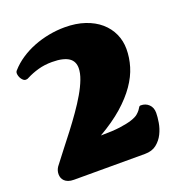

<svg xmlns="http://www.w3.org/2000/svg" viewBox="-120 -748 791 848"><g transform="rotate(-20 276.0 -323.5)"><path d="M39.1 -79.1Q60.5 -107.9 86.4 -140.6Q112.3 -173.3 138.4 -207.5Q164.6 -241.7 188.7 -276.1Q212.9 -310.5 231.7 -342.8Q250.5 -375 261.7 -404.3Q272.9 -433.6 272.9 -457Q272.9 -472.2 267.3 -484.1Q261.7 -496.1 249.8 -504.4Q237.8 -512.7 218.3 -517.3Q198.7 -522 170.9 -522Q134.8 -522 105 -513.4Q75.2 -504.9 50.8 -492.2Q44.4 -487.8 36.1 -487.8Q30.3 -487.8 25.1 -491.9Q20 -496.1 16.1 -502Q12.2 -507.8 10 -514.9Q7.8 -522 7.8 -527.8Q7.8 -532.2 9.3 -535.4Q10.7 -538.6 13.2 -541Q35.6 -566.4 65.4 -586.2Q95.2 -606 129.4 -619.4Q163.6 -632.8 200.9 -639.9Q238.3 -647 275.9 -647Q328.6 -647 370.4 -632.8Q412.1 -618.7 440.9 -593.8Q469.7 -568.8 484.9 -535.4Q500 -502 500 -463.9Q500 -423.3 487.8 -382.6Q475.6 -341.8 447.5 -301.3Q419.4 -260.7 374.3 -220.9Q329.1 -181.2 263.2 -143.1Q318.8 -143.1 354 -147.9Q389.2 -152.8 410.6 -159.9Q432.1 -167 442.1 -175.5Q452.1 -184.1 457.3 -191.2Q462.4 -198.2 465.1 -203.1Q467.8 -208 474.1 -208Q496.6 -208 511.7 -193.4Q526.9 -178.7 526.9 -153.8Q526.9 -134.8 522.5 -108.4Q518.1 -82 506.1 -57.9Q494.1 -33.7 472.9 -16.8Q451.7 0 418 0H85Q69.3 0 58.6 -3.9Q47.9 -7.8 41.3 -14.4Q34.7 -21 31.7 -29.1Q28.8 -37.1 28.8 -45.9Q28.8 -55.7 31.7 -64.2Q34.7 -72.8 39.1 -79.1Z"/></g></svg>

Font: Corben
Style: Bold
Weight: 700
Designer: vernon adams
Foundry: vernon adams
Version: Version 1.101; ttfautohint (v1.6)